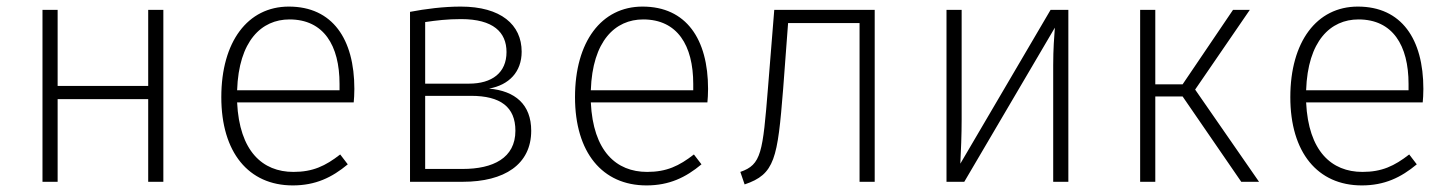

<svg xmlns="http://www.w3.org/2000/svg" viewBox="-20 -552 4402 583"><path d="M430 0H476V-522H430V-291H155V-522H109V0H155V-251H430Z M1056 -282C1056 -433 990 -532 857 -532C732 -532 652 -425 652 -257C652 -89 735 11 869 11C938 11 988 -13 1036 -53L1013 -83C968 -48 930 -30 871 -30C777 -30 707 -93 700 -241H1054C1055 -251 1056 -266 1056 -282ZM1011 -278H700C705 -428 774 -493 859 -493C963 -493 1011 -414 1011 -297Z M1465 -283C1526 -294 1564 -334 1564 -395C1564 -477 1501 -532 1379 -532C1327 -532 1272 -525 1225 -516V0H1385C1512 0 1593 -53 1593 -155C1593 -235 1544 -276 1465 -283ZM1380 -494C1478 -494 1518 -454 1518 -394C1518 -331 1474 -298 1404 -298H1271V-485C1305 -490 1338 -494 1380 -494ZM1385 -39H1271V-261H1410C1500 -261 1545 -227 1545 -155C1545 -72 1477 -39 1385 -39Z M2130 -282C2130 -433 2064 -532 1931 -532C1806 -532 1726 -425 1726 -257C1726 -89 1809 11 1943 11C2012 11 2062 -13 2110 -53L2087 -83C2042 -48 2004 -30 1945 -30C1851 -30 1781 -93 1774 -241H2128C2129 -251 2130 -266 2130 -282ZM2085 -278H1774C1779 -428 1848 -493 1933 -493C2037 -493 2085 -414 2085 -297Z M2331 -522 2312 -286C2296 -88 2292 -52 2228 -30L2241 8C2333 -23 2341 -70 2358 -282L2373 -482H2590V0H2636V-522Z M3224 -522H3170L2896 -55C2898 -95 2900 -142 2900 -190V-522H2854V0H2908L3183 -468C3181 -441 3178 -403 3178 -354V0H3224Z M3775 -522H3724L3571 -296H3488V-522H3442V0H3488V-259H3571L3749 0H3803L3609 -280Z M4302 -282C4302 -433 4236 -532 4103 -532C3978 -532 3898 -425 3898 -257C3898 -89 3981 11 4115 11C4184 11 4234 -13 4282 -53L4259 -83C4214 -48 4176 -30 4117 -30C4023 -30 3953 -93 3946 -241H4300C4301 -251 4302 -266 4302 -282ZM4257 -278H3946C3951 -428 4020 -493 4105 -493C4209 -493 4257 -414 4257 -297Z"/></svg>

Font: Fira Sans ExtraLight
Style: Regular
Weight: 200
Designer: bBox Type GmbH & Carrois Corporate GbR & Edenspiekermann AG
Foundry: bBox Type GmbH & Carrois Corporate GbR & Edenspiekermann AG
Version: Version 4.300;PS 004.300;hotconv 1.0.88;makeotf.lib2.5.64775